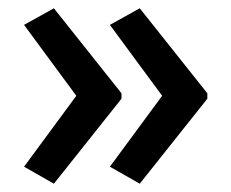

<svg xmlns="http://www.w3.org/2000/svg" viewBox="-20 -498 558 463"><path d="M480 -260 317 -55 245 -96 371 -267 245 -438 317 -478 480 -273ZM273 -260 110 -55 38 -96 164 -267 38 -438 110 -478 273 -273Z"/></svg>

Font: Noto Sans Sinhala SemiCondensed Medium
Style: Regular
Weight: 500
Width: 4
Designer: Jelle Bosma - Monotype Design Team
Foundry: Monotype Imaging Inc.
Version: Version 2.006; ttfautohint (v1.8.4.7-5d5b)